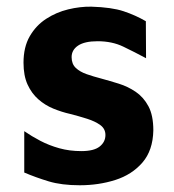

<svg xmlns="http://www.w3.org/2000/svg" viewBox="-20 -535 518 570"><path d="M216.8 15Q162.8 15 124.5 3.4Q86.2 -8.2 52 -22.8V-145.6Q74 -130.4 99.8 -116.9Q125.6 -103.4 156 -94.9Q186.4 -86.4 221.4 -86.4Q258.8 -86.4 275.9 -100Q293 -113.6 293 -134.2Q293 -152.6 277.8 -163.7Q262.6 -174.8 238.6 -182.4Q214.6 -190 188 -196.8Q163.2 -202.4 138.5 -212.5Q113.8 -222.6 93.8 -240.2Q73.8 -257.8 61.8 -284.1Q49.8 -310.4 49.8 -348.8Q49.8 -395.2 68.3 -427.3Q86.8 -459.4 116.9 -479Q147 -498.6 182.5 -507.2Q218 -515.8 251.4 -515.2Q311.4 -513.4 346.7 -501.7Q382 -490 413 -472L413.6 -362.2Q379.2 -380.6 345.9 -396.6Q312.6 -412.6 269.8 -412.6Q231.2 -412.6 211.9 -399.7Q192.6 -386.8 192.6 -365.4Q192.6 -345.2 204.9 -333.5Q217.2 -321.8 237.3 -314.8Q257.4 -307.8 281.2 -301.6Q306.2 -294.8 332.9 -286.5Q359.6 -278.2 382.9 -262.4Q406.2 -246.6 420.7 -219.5Q435.2 -192.4 435.2 -148Q434 -88.4 402.8 -52.4Q371.6 -16.4 322.3 -0.7Q273 15 216.8 15Z"/></svg>

Font: Maven Pro VF Beta
Style: Regular
Weight: 400
Designer: Joe Prince
Foundry: Joe Prince
Version: Version 2.002